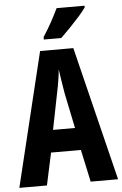

<svg xmlns="http://www.w3.org/2000/svg" viewBox="-61 -976 649 1019"><g transform="rotate(-5 263.0 -466.5)"><path d="M380 0 343 -172H184L147 0H0L173 -714H350L526 0ZM283 -480Q271 -551 263 -608Q258 -552 243 -482L205 -291H322ZM429 -924Q416 -905 392 -878Q368 -851 341 -823Q314 -795 291 -773H198V-786Q224 -826 244 -862.5Q264 -899 280 -933H429Z"/></g></svg>

Font: Noto Sans Myanmar ExtraCondensed
Style: Bold
Weight: 700
Width: 2
Designer: Monotype Design Team
Foundry: Monotype Imaging Inc.
Version: Version 2.107; ttfautohint (v1.8.4.7-5d5b)